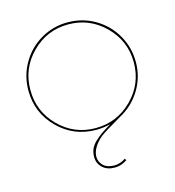

<svg xmlns="http://www.w3.org/2000/svg" viewBox="-99 -553 742 816"><g transform="rotate(-15 272.0 -145.0)"><path d="M111.3 -393.3Q44.9 -326.7 44.9 -231.9Q44.9 -137.2 111.3 -70.6Q177.7 -3.9 272 -3.9Q366.2 -3.9 433.1 -70.8Q500 -137.7 500 -231.9Q500 -326.2 433.1 -393.1Q366.2 -460 272 -460Q177.7 -460 111.3 -393.3ZM508.8 -231.9Q508.8 -165 474.6 -109.4Q440.4 -53.7 382.8 -22.9Q308.1 20 287.6 36.1Q244.1 73.7 242.2 112.8Q242.2 137.7 259.3 153.8Q276.4 169.9 307.1 169.9Q333 169.9 356.9 153.8L361.8 161.1Q335.9 179.2 307.1 179.2Q272.9 179.2 252.9 160.2Q232.9 141.1 232.9 112.8Q232.9 93.8 239.7 78.1Q246.6 62.5 261.7 48.1Q276.9 33.7 292.7 22.7Q308.6 11.7 335 -3.9Q302.7 3.9 272 3.9Q173.8 3.9 105 -64.9Q36.1 -133.8 36.1 -231.9Q36.1 -296.4 67.6 -351.1Q99.1 -405.8 153.3 -437.5Q207.5 -469.2 272 -469.2Q336.4 -469.2 390.9 -437.5Q445.3 -405.8 477.1 -351.1Q508.8 -296.4 508.8 -231.9Z"/></g></svg>

Font: Rawengulk
Style: Ultralight
Weight: 200
Version: Version 0.92